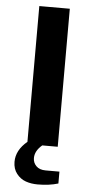

<svg xmlns="http://www.w3.org/2000/svg" viewBox="-59 -722 465 952"><g transform="rotate(5 173.0 -246.0)"><path d="M166 194.8Q133.3 194.8 106.4 185.3Q79.6 175.8 60.8 151.9Q42 127.9 42 92.8Q42 34.7 97.2 -11.2V-687H249V0H171.9Q136.2 30.3 136.2 65.9Q136.2 89.4 152.6 105.7Q168.9 122.1 199.2 122.1H268.1V181.2Q223.1 194.8 166 194.8Z"/></g></svg>

Font: Archivo Expanded SemiBold
Style: Regular
Weight: 600
Width: 7
Designer: Hector Gatti
Foundry: Omnibus-Type
Version: Version 2.001